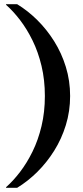

<svg xmlns="http://www.w3.org/2000/svg" viewBox="-20 -770 396 920"><path d="M195 -310Q195 -233 179 -166Q163 -99 136 -44Q109 11 76 54Q43 97 9 127V130H62Q113 99 158.5 54Q204 9 239.5 -47.5Q275 -104 295.5 -170.5Q316 -237 316 -310Q316 -383 295.5 -449.5Q275 -516 239.5 -572.5Q204 -629 158.5 -674Q113 -719 62 -750H9V-747Q43 -717 76 -674Q109 -631 136 -576Q163 -521 179 -454Q195 -387 195 -310Z"/></svg>

Font: Roboto Serif 120pt Expanded SemiBold
Style: Regular
Weight: 600
Width: 7
Designer: Greg Gazdowicz
Foundry: Commercial Type
Version: Version 1.008